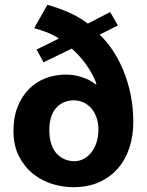

<svg xmlns="http://www.w3.org/2000/svg" viewBox="-20 -767 610 798"><path d="M254 -457Q288 -457 321.5 -446Q355 -435 378 -416L381 -418Q374 -439 362 -460.5Q350 -482 336 -501.5Q322 -521 306.5 -537.5Q291 -554 278 -565L161 -508L132 -561L225 -607Q202 -622 176.5 -632Q151 -642 122 -650L177 -747Q221 -735 265.5 -715.5Q310 -696 345 -669L438 -717L470 -661L394 -623Q422 -597 447 -560Q472 -523 491.5 -477Q511 -431 522.5 -376Q534 -321 534 -260Q534 -203 518 -153.5Q502 -104 470.5 -67.5Q439 -31 392.5 -10Q346 11 284 11Q241 11 197 -2.5Q153 -16 117 -45Q81 -74 58.5 -118Q36 -162 36 -224Q36 -279 53 -322.5Q70 -366 99.5 -396Q129 -426 168.5 -441.5Q208 -457 254 -457ZM286 -350Q268 -350 250 -343.5Q232 -337 217.5 -323Q203 -309 194 -285Q185 -261 185 -227Q185 -191 194 -166Q203 -141 218 -126Q233 -111 251.5 -104Q270 -97 289 -97Q310 -97 328.5 -107Q347 -117 360.5 -134.5Q374 -152 381.5 -176Q389 -200 389 -228Q389 -258 380.5 -280.5Q372 -303 358 -318.5Q344 -334 325.5 -342Q307 -350 286 -350Z"/></svg>

Font: Mukta Vaani ExtraBold
Style: Regular
Weight: 800
Designer: Noopur Datye, Girish Dalvi, Yashodeep Gholap, Pallavi Karambelkar
Foundry: Ek Type
Version: Version 2.538;PS 1.000;hotconv 16.6.51;makeotf.lib2.5.65220;